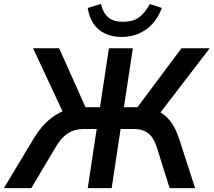

<svg xmlns="http://www.w3.org/2000/svg" viewBox="-51 -967 1098 987"><path d="M-31 0 123 -256Q151 -302 183 -334Q215 -366 251.5 -385.5Q288 -405 331 -411L281 -372L119 -719H253L396 -399L376 -416H463L509 -719H632L586 -416H668L643 -399L882 -719H1027L761 -372L709 -411Q750 -405 780.5 -385Q811 -365 832.5 -333Q854 -301 869 -256L952 0H821L756 -207Q740 -259 711.5 -281.5Q683 -304 635 -304H569L523 0H400L446 -304H381Q333 -304 298 -281.5Q263 -259 233 -207L110 0ZM575 -777Q525 -777 488 -795Q451 -813 429 -846Q407 -879 400 -926L468 -947Q480 -898 507 -876.5Q534 -855 582 -855Q631 -855 662.5 -877Q694 -899 719 -946L781 -926Q763 -877 732.5 -844Q702 -811 661.5 -794Q621 -777 575 -777Z"/></svg>

Font: Nunitoga
Style: Bold Italic
Weight: 700
Italic angle: -9°
Designer: Vernon Adams
Foundry: Vernon Adams
Version: Version 1.0